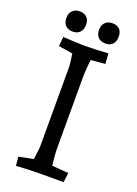

<svg xmlns="http://www.w3.org/2000/svg" viewBox="-163 -930 711 1000"><g transform="rotate(20 192.5 -430.0)"><path d="M61 5 56 -44 170 -67 131 -28Q133 -37 136 -58.5Q139 -80 142 -102.5Q145 -125 145 -135V-570Q145 -581 142.5 -602.5Q140 -624 136.5 -646Q133 -668 131 -678L170 -640L58 -658L63 -710Q82 -709 105 -708Q128 -707 148.5 -706Q169 -705 178 -705Q212 -705 245.5 -706.5Q279 -708 313 -710L317 -653L204 -643L242 -678Q241 -670 238 -647Q235 -624 233 -595Q231 -566 231 -540V-165Q231 -139 233 -112.5Q235 -86 238 -63.5Q241 -41 243 -28L204 -63L330 -53L323 0H195Q162 0 128.5 1.5Q95 3 61 5ZM280 -753Q254 -753 239.5 -768Q225 -783 225 -810Q225 -835 240 -850Q255 -865 280 -865Q305 -865 319.5 -851Q334 -837 334 -810Q334 -783 320 -768Q306 -753 280 -753ZM99 -753Q73 -753 58.5 -768Q44 -783 44 -810Q44 -835 59 -850Q74 -865 99 -865Q123 -865 138 -851Q153 -837 153 -810Q153 -783 138.5 -768Q124 -753 99 -753Z"/></g></svg>

Font: Andada Pro
Style: Regular
Weight: 400
Designer: Carolina Giovagnoli
Foundry: Huerta Tipografica
Version: Version 3.003